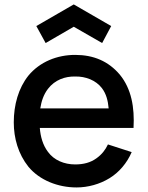

<svg xmlns="http://www.w3.org/2000/svg" viewBox="-20 -824 661 860"><path d="M310.4 -704.2 437.5 -631.2 478.1 -707.3 310.4 -804.2 142.7 -707.3 184.4 -631.2ZM158.3 -251H578.1C583.3 -342.7 568.8 -426 516.7 -489.6C465.6 -550 399 -578.1 316.7 -578.1C235.4 -578.1 158.3 -546.9 107.3 -485.4C62.5 -429.2 41.7 -354.2 41.7 -276C41.7 -205.2 61.5 -134.4 107.3 -77.1C157.3 -16.7 239.6 15.6 322.9 15.6C374 15.6 427.1 1 470.8 -26C513.5 -52.1 549 -93.8 569.8 -142.7L463.5 -177.1C452.1 -153.1 436.5 -132.3 411.5 -114.6C385.4 -95.8 354.2 -87.5 316.7 -87.5C267.7 -87.5 221.9 -106.3 194.8 -143.8C171.9 -174 161.5 -211.5 158.3 -251ZM316.7 -481.3C363.5 -482.3 409.4 -464.6 436.5 -429.2C456.3 -403.1 463.5 -372.9 466.7 -338.5H160.4C165.6 -370.8 175 -400 194.8 -426C226 -466.7 271.9 -482.3 316.7 -481.3Z"/></svg>

Font: Manrope Semibold
Style: Regular
Weight: 600
Width: 4
Designer: Michael Sharanda
Foundry: Michael Sharanda
Version: Version 2.000;PS 002.000;hotconv 1.0.88;makeotf.lib2.5.64775